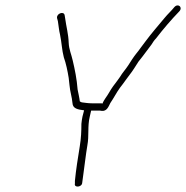

<svg xmlns="http://www.w3.org/2000/svg" viewBox="-20 -675 688 710"><path d="M286 -296C283 -296 280 -297 277 -299C276 -299 275 -300 275 -301C274 -312 269 -333 267 -344C264 -383 257 -417 249 -451C244 -474 235 -492 234 -517C233 -550 225 -576 221 -607L219 -619C216 -635 188 -625 191 -608L194 -597C197 -579 198 -563 202 -547C208 -519 209 -489 216 -463C224 -441 230 -412 234 -387L237 -360C239 -336 246 -317 248 -294C249 -273 268 -270 291 -267L285 -244C283 -235 282 -226 281 -217C281 -191 280 -164 275 -134C268 -91 261 -47 257 -6V4C253 20 283 18 284 1L288 -29C293 -63 297 -102 303 -137C310 -174 303 -207 312 -244L317 -266H345C348 -266 352 -266 356 -265C375 -263 381 -280 388 -294L397 -308C408 -327 420 -347 434 -364C444 -377 448 -384 459 -398C471 -413 481 -430 492 -447C505 -464 510 -469 522 -486L540 -510C545 -518 550 -526 557 -533C584 -568 613 -602 643 -633C657 -648 639 -664 625 -649C613 -634 601 -624 588 -608C564 -579 541 -553 518 -522L500 -498C495 -491 490 -484 484 -477C475 -466 462 -446 454 -433C445 -419 432 -405 424 -391L414 -377C403 -363 392 -348 383 -332C376 -319 364 -306 359 -292C356 -293 355 -293 352 -293H319C306 -293 296 -295 286 -296Z"/></svg>

Font: Electronic
Style: LtIt
Weight: 300
Version: Version 1.011